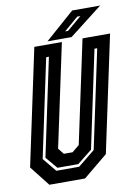

<svg xmlns="http://www.w3.org/2000/svg" viewBox="-95 -910 702 971"><g transform="rotate(-10 256.0 -424.0)"><path d="M78.5 0 -2.5 -103 124.5 -700H266L153.5 -172L177.5 -141.5H222.5L259.5 -172L372 -700H513.5L386.5 -103L261.5 0ZM125.5 -63.5H242.5L329.5 -134L436.5 -638H422.5L316.5 -138L240.5 -77.5H133.5L82.5 -138L188.5 -638H174.5L67.5 -134ZM195 -716 345 -848H488.5L318.5 -716ZM291.5 -750H306.5L381 -813H365Z"/></g></svg>

Font: Tourney Condensed Regular
Style: Bold Italic
Weight: 700
Width: 3
Italic angle: -12°
Designer: Tyler Finck
Foundry: Etcetera Type Co
Version: Version 1.010; ttfautohint (v1.8.3)